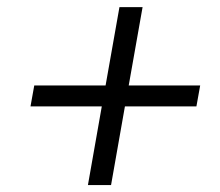

<svg xmlns="http://www.w3.org/2000/svg" viewBox="-20 -620 626 547"><path d="M230.5 -92.8 270 -316.9H66.9L77.6 -376.5H280.8L320.3 -599.6H386.2L346.7 -376.5H550.3L539.6 -316.9H335.9L296.4 -92.8Z"/></svg>

Font: Cascadia Code Light
Style: Italic
Weight: 300
Italic angle: -10°
Monospace: yes
Designer: Aaron Bell
Foundry: Saja Typeworks
Version: Version 2404.023; ttfautohint (v1.8.4)